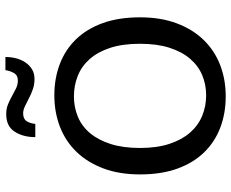

<svg xmlns="http://www.w3.org/2000/svg" viewBox="-94 -770 873 726"><g transform="rotate(-90 343.0 -407.5)"><path d="M345 -639Q409 -639 463 -618.5Q517 -598 556.5 -557.5Q596 -517 618 -456.5Q640 -396 640 -315Q640 -236 617 -175.5Q594 -115 554 -74Q514 -33 459.5 -12Q405 9 341 9Q277 9 223 -11.5Q169 -32 129.5 -72.5Q90 -113 68 -173.5Q46 -234 46 -315Q46 -394 69 -454.5Q92 -515 132 -556Q172 -597 226.5 -618Q281 -639 345 -639ZM146 -315Q146 -251 161.5 -204Q177 -157 204 -126Q231 -95 267.5 -80Q304 -65 345 -65Q386 -65 421.5 -80Q457 -95 483.5 -126Q510 -157 525 -204Q540 -251 540 -315Q540 -381 524.5 -428Q509 -475 482 -505.5Q455 -536 418.5 -550.5Q382 -565 341 -565Q300 -565 264 -550Q228 -535 202 -504Q176 -473 161 -426Q146 -379 146 -315ZM187 -711Q187 -757 207.5 -789Q228 -821 274 -821Q295 -821 311.5 -814Q328 -807 342.5 -799Q357 -791 371 -784Q385 -777 401 -777Q421 -777 429.5 -792Q438 -807 440 -824H490Q490 -803 485 -783.5Q480 -764 469.5 -748.5Q459 -733 443.5 -723.5Q428 -714 407 -714Q386 -714 367.5 -720.5Q349 -727 333 -735.5Q317 -744 303 -750.5Q289 -757 277 -757Q256 -757 247.5 -744Q239 -731 237 -711Z"/></g></svg>

Font: Mukta Vaani
Style: Regular
Weight: 400
Designer: Noopur Datye, Girish Dalvi, Yashodeep Gholap, Pallavi Karambelkar
Foundry: Ek Type
Version: Version 2.538;PS 1.000;hotconv 16.6.51;makeotf.lib2.5.65220;